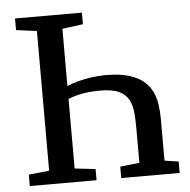

<svg xmlns="http://www.w3.org/2000/svg" viewBox="-53 -795 841 848"><g transform="rotate(-5 368.0 -371.5)"><path d="M244.5 -423.5Q269.5 -435 299.5 -442.8Q329.5 -450.5 360.8 -454.8Q392 -459 421 -459Q481 -459 521.5 -447.2Q562 -435.5 587.2 -414.8Q612.5 -394 625.5 -366.8Q638.5 -339.5 643 -308Q647.5 -276.5 647.5 -243V-60L709.5 -50.5V0H450.5V-50.5L536 -60V-213.5Q536 -250 533.2 -282.2Q530.5 -314.5 517.5 -339.5Q504.5 -364.5 474.8 -378.8Q445 -393 390 -393Q342 -393 303.5 -384.8Q265 -376.5 244.5 -366ZM136 -60V-679.5L44.5 -691.5V-743H341V-691.5L249 -679.5V-60L341 -49.5V0H45V-50.5Z"/></g></svg>

Font: Merriweather 20pt Medium
Style: Regular
Weight: 500
Version: Version 2.100